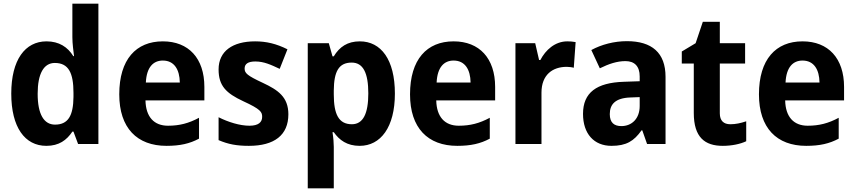

<svg xmlns="http://www.w3.org/2000/svg" viewBox="-20 -780 4630 1040"><path d="M231 10C300 10 341 -21 372 -67H378L403 0H513V-760H372V-579C372 -542 378 -504 381 -476H377C347 -525 300 -556 232 -556C116 -556 41 -456 41 -273C41 -90 115 10 231 10ZM278 -105C218 -105 184 -161 184 -272C184 -381 217 -439 277 -439C352 -439 378 -384 378 -277V-255C377 -153 349 -105 278 -105Z M862 -556C717 -556 626 -458 626 -269C626 -87 722 10 882 10C955 10 1008 -2 1058 -29V-142C1002 -112 952 -99 890 -99C814 -99 770 -147 768 -236H1087V-309C1087 -464 1002 -556 862 -556ZM862 -452C924 -452 953 -403 954 -333H770C774 -417 811 -452 862 -452Z M1542 -161C1542 -255 1485 -293 1404 -331C1318 -371 1305 -384 1305 -409C1305 -434 1324 -447 1363 -447C1410 -447 1448 -429 1495 -407L1537 -513C1477 -543 1423 -556 1362 -556C1240 -556 1164 -503 1164 -404C1164 -315 1205 -275 1297 -232C1393 -188 1400 -173 1400 -147C1400 -118 1380 -99 1331 -99C1279 -99 1215 -119 1164 -145V-21C1215 1 1261 10 1328 10C1466 10 1542 -48 1542 -161Z M1929 -556C1862 -556 1819 -526 1788 -475H1781L1761 -546H1647V240H1788V16C1788 -5 1786 -32 1781 -64H1788C1818 -21 1860 10 1928 10C2042 10 2119 -91 2119 -273C2119 -457 2044 -556 1929 -556ZM1885 -441C1947 -441 1975 -385 1975 -274C1975 -165 1947 -107 1886 -107C1814 -107 1788 -162 1788 -269V-290C1789 -393 1815 -441 1885 -441Z M2437 -556C2292 -556 2201 -458 2201 -269C2201 -87 2297 10 2457 10C2530 10 2583 -2 2633 -29V-142C2577 -112 2527 -99 2465 -99C2389 -99 2345 -147 2343 -236H2662V-309C2662 -464 2577 -556 2437 -556ZM2437 -452C2499 -452 2528 -403 2529 -333H2345C2349 -417 2386 -452 2437 -452Z M3053 -556C2986 -556 2935 -509 2907 -455H2900L2879 -546H2772V0H2913V-278C2913 -375 2973 -418 3050 -418C3059 -418 3078 -416 3088 -413L3098 -552C3084 -555 3066 -556 3053 -556Z M3376 -557C3307 -557 3238 -539 3183 -509L3229 -410C3278 -434 3322 -449 3368 -449C3417 -449 3445 -421 3445 -366V-340L3358 -337C3212 -332 3138 -279 3138 -163C3138 -56 3197 10 3292 10C3373 10 3414 -16 3455 -74H3459L3485 0H3585V-364C3585 -494 3511 -557 3376 -557ZM3394 -252 3445 -254V-206C3445 -137 3402 -97 3346 -97C3307 -97 3283 -115 3283 -162C3283 -215 3313 -249 3394 -252Z M3936 -107C3900 -107 3879 -126 3879 -166V-436H4016V-546H3879V-662H3787L3748 -546L3673 -501V-436H3738V-168C3738 -36 3798 10 3895 10C3944 10 3991 0 4022 -15V-123C3992 -113 3965 -107 3936 -107Z M4327 -556C4182 -556 4091 -458 4091 -269C4091 -87 4187 10 4347 10C4420 10 4473 -2 4523 -29V-142C4467 -112 4417 -99 4355 -99C4279 -99 4235 -147 4233 -236H4552V-309C4552 -464 4467 -556 4327 -556ZM4327 -452C4389 -452 4418 -403 4419 -333H4235C4239 -417 4276 -452 4327 -452Z"/></svg>

Font: Noto Sans Telugu SemiCondensed
Style: Bold
Weight: 700
Width: 4
Designer: Jelle Bosma - Monotype Design Team
Foundry: Monotype Imaging Inc.
Version: Version 2.005